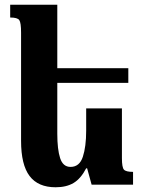

<svg xmlns="http://www.w3.org/2000/svg" viewBox="-20 -780 608 811"><path d="M495 -322V-112Q495 -73 503.5 -63.5Q512 -54 542 -54V0H367L348 -69H344Q321 -25 290.5 -7Q260 11 215 11Q141 11 105 -36.5Q69 -84 69 -185V-642Q69 -684 61.5 -695Q54 -706 23 -706V-760H222V-492H522V-430H222V-215Q222 -149 234 -112Q246 -75 278 -75Q316 -75 330 -118Q344 -161 344 -228V-322Z"/></svg>

Font: Noto Serif Armenian Condensed ExtraBold
Style: Regular
Weight: 800
Width: 3
Designer: Monotype Design Team
Foundry: Monotype Imaging Inc.
Version: Version 2.008; ttfautohint (v1.8.4.7-5d5b)